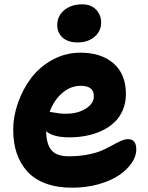

<svg xmlns="http://www.w3.org/2000/svg" viewBox="-20 -791 681 886"><path d="M337.9 -595.2Q293.9 -595.2 269 -617.4Q244.1 -639.6 244.1 -674.8Q244.1 -717.3 276.4 -744.1Q308.6 -771 359.9 -771Q400.9 -771 423.8 -746.1Q446.8 -721.2 446.8 -687Q446.8 -647.5 416.3 -621.3Q385.7 -595.2 337.9 -595.2ZM313 75.2Q243.7 75.2 190.9 55.7Q138.2 36.1 105.7 0Q73.2 -36.1 57.1 -84Q41 -131.8 41 -190.9Q41 -253.9 63.2 -317.1Q85.4 -380.4 124.5 -431.9Q163.6 -483.4 223.1 -515.6Q282.7 -547.9 351.1 -547.9Q447.3 -547.9 504.2 -498.3Q561 -448.7 561 -356.9Q561 -316.4 546.9 -283.2Q532.7 -250 508.1 -226.8Q483.4 -203.6 450 -187.7Q416.5 -171.9 378.4 -164.6Q340.3 -157.2 298.8 -157.2Q227.1 -157.2 192.9 -185.1Q193.8 -126 217.5 -97.9Q241.2 -69.8 297.9 -69.8Q345.7 -69.8 386.2 -77.9Q426.8 -85.9 452.6 -97.7Q478.5 -109.4 499.3 -121.1Q520 -132.8 538.1 -140.9Q556.2 -148.9 570.8 -148.9Q608.9 -148.9 608.9 -101.1Q608.9 -69.3 587.2 -38.1Q565.4 -6.8 527.6 18.6Q489.7 43.9 433.3 59.6Q377 75.2 313 75.2ZM353 -395Q305.2 -395 266.8 -361.6Q228.5 -328.1 209 -274.9Q213.9 -274.4 226.6 -272Q239.3 -269.5 253.4 -267.8Q267.6 -266.1 283.2 -266.1Q338.4 -266.1 375.7 -289.6Q413.1 -313 413.1 -347.2Q413.1 -395 353 -395Z"/></svg>

Font: Shantell Sans Irregular Bouncy
Style: Bold
Weight: 700
Designer: Stephen Nixon, Anya Danilova, Shantell Martin
Foundry: Arrow Type
Version: Version 1.006;[9816181b4]